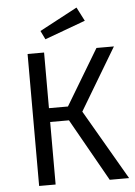

<svg xmlns="http://www.w3.org/2000/svg" viewBox="-60 -951 702 997"><g transform="rotate(-5 291.0 -453.0)"><path d="M360 -365 572 0H471L287 -326H189V0H103V-688H189V-398H288L462 -688H553ZM414 -834 202 -756 180 -801 377 -906Z"/></g></svg>

Font: FiraSans
Style: Regular
Weight: 350
Designer: Carrois Corporate & Edenspiekermann AG
Foundry: Carrois Corporate GbR & Edenspiekermann AG
Version: Version 3.106;PS 003.106;hotconv 1.0.70;makeotf.lib2.5.58329